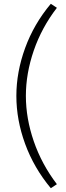

<svg xmlns="http://www.w3.org/2000/svg" viewBox="-20 -877 345 1009"><path d="M279 -836Q199 -732 157.5 -611.5Q116 -491 116 -373Q116 -255 157.5 -134.5Q199 -14 279 91L247 112Q158 5 112 -121Q66 -247 66 -373Q66 -498 112 -624.5Q158 -751 247 -857Z"/></svg>

Font: Bitter Pro Light
Style: Regular
Weight: 300
Designer: Sol Matas, and Bitter project Authors
Foundry: Sol Matas
Version: Version 1.010